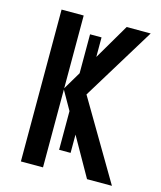

<svg xmlns="http://www.w3.org/2000/svg" viewBox="-108 -793 730 872"><g transform="rotate(15 257.0 -357.0)"><path d="M281 -96H227V-278L177 -366V0H73V-714H177V-372L227 -456V-639H281V-547L379 -714H492L282 -371L501 0H384L281 -182Z"/></g></svg>

Font: Avrile Sans Condensed Medium
Style: Regular
Weight: 500
Width: 3
Designer: Monotype Design Team
Foundry: Monotype Imaging Inc.
Version: Version 2.001;September 10, 2019;FontCreator 11.5.0.2425 64-